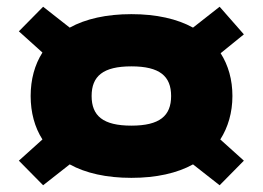

<svg xmlns="http://www.w3.org/2000/svg" viewBox="-20 -654 780 570"><path d="M704 -177 634 -240C657 -276 670 -320 670 -369C670 -417 658 -460 635 -496L704 -552L632 -634L553 -572C506 -598 444 -612 370 -612C296 -612 234 -598 187 -572L108 -634L36 -561L106 -498C83 -462 71 -418 71 -369C71 -320 83 -276 106 -240L36 -177L108 -104L187 -166C234 -140 296 -126 370 -126C444 -126 506 -140 553 -166L632 -104ZM370 -281C286 -281 252 -310 252 -369C252 -428 286 -457 370 -457C454 -457 488 -428 488 -369C488 -310 454 -281 370 -281Z"/></svg>

Font: Bounded ExtBd
Style: Regular
Weight: 800
Designer: Vlad Churkin
Version: Version 3.0